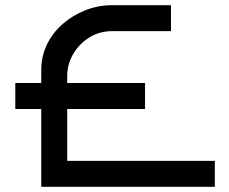

<svg xmlns="http://www.w3.org/2000/svg" viewBox="-20 -720 881 740"><path d="M808 0H139V-300H39V-400H139V-450Q139 -503 161 -548.5Q183 -594 221.5 -627.5Q260 -661 309 -680.5Q358 -700 412 -700H639V-600H412Q364 -600 325 -576Q286 -552 262.5 -512.5Q239 -473 239 -425V-400H539V-300H239V-100H808Z"/></svg>

Font: Bruno Ace
Style: Regular
Weight: 400
Version: Version 1.100; ttfautohint (v1.8.4.7-5d5b);gftools[0.9.27]